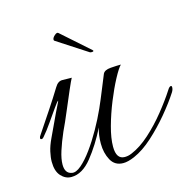

<svg xmlns="http://www.w3.org/2000/svg" viewBox="-74 -511 605 593"><g transform="rotate(-15 228.5 -214.5)"><path d="M85 6Q66 6 52 -9.5Q38 -25 38 -55Q38 -69 42 -87Q46 -105 56 -126Q79 -176 90 -198.5Q101 -221 104 -227Q107 -233 105 -232Q103 -231 90.5 -213.5Q78 -196 62.5 -173.5Q47 -151 33 -135Q30 -131 26 -131Q22 -131 22 -135Q22 -139 26 -144Q54 -186 73 -214.5Q92 -243 111 -274Q121 -291 135 -290.5Q149 -290 165 -290Q161 -283 149 -255.5Q137 -228 123 -194.5Q109 -161 97 -136Q84 -106 76 -81Q68 -56 68 -38Q68 -10 89 -6Q102 -3 119.5 -18Q137 -33 155.5 -58.5Q174 -84 191.5 -115Q209 -146 222 -175Q234 -202 245 -229.5Q256 -257 264 -276Q269 -287 289 -288.5Q309 -290 322 -290Q313 -281 298 -253Q283 -225 268 -188Q253 -151 243 -114.5Q233 -78 233 -51Q233 -11 260 -11Q265 -11 270.5 -12Q276 -13 283 -16Q312 -28 342 -55Q372 -82 398.5 -115Q425 -148 443 -176Q449 -186 454 -186Q457 -186 457 -181Q457 -174 452 -166Q434 -138 406.5 -105Q379 -72 348 -44Q317 -16 287 -3Q266 6 251 6Q224 6 211.5 -17Q199 -40 199 -70Q199 -98 206 -120Q181 -70 150.5 -32Q120 6 85 6ZM240 -351 143 -414Q141 -415 141 -418Q141 -424 149 -431Q157 -438 161 -434L249 -356Q251 -354 251 -353Q251 -351 247.5 -350.5Q244 -350 240 -351Z"/></g></svg>

Font: Gwendolyn
Style: Regular
Weight: 400
Designer: Robert E. Leuschke
Foundry: Robert E. Leuschke
Version: Version 1.010; ttfautohint (v1.8.3)